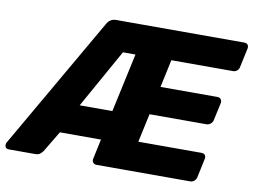

<svg xmlns="http://www.w3.org/2000/svg" viewBox="-120 -810 1214 920"><g transform="rotate(10 487.0 -350.0)"><path d="M-25 0Q-39 0 -42.5 -11Q-46 -22 -40 -32L329 -672Q335 -684 346.5 -692Q358 -700 373 -700H998Q1009 -700 1014.5 -693Q1020 -686 1018 -675L998 -581Q996 -570 987.5 -563Q979 -556 968 -556H668L639 -421H916Q927 -421 933 -413.5Q939 -406 937 -395L918 -308Q916 -298 907 -290.5Q898 -283 887 -283H610L580 -144H888Q899 -144 904.5 -137Q910 -130 908 -119L888 -25Q886 -15 877.5 -7.5Q869 0 858 0H402Q391 0 385 -7.5Q379 -15 381 -25L402 -123H202L141 -21Q136 -14 127.5 -7Q119 0 104 0ZM273 -267H432L494 -553H433Z"/></g></svg>

Font: Rubik Light
Style: Bold Italic
Weight: 700
Italic angle: -12°
Version: Version 2.104